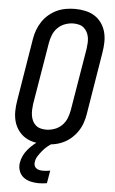

<svg xmlns="http://www.w3.org/2000/svg" viewBox="-63 -785 626 1049"><g transform="rotate(5 250.0 -260.0)"><path d="M204 8Q175 8 147 2Q119 -4 96.5 -18Q74 -32 58 -54.5Q42 -77 35 -103.5Q28 -130 28.5 -159Q29 -188 34 -217L90 -559Q94 -584 103 -608.5Q112 -633 126.5 -655Q141 -677 161.5 -694.5Q182 -712 205.5 -723Q229 -734 254.5 -738.5Q280 -743 305 -743Q334 -743 362 -737Q390 -731 412.5 -717Q435 -703 451 -680.5Q467 -658 474 -631.5Q481 -605 480.5 -576Q480 -547 475 -518L419 -176Q415 -151 406.5 -126.5Q398 -102 383 -80Q368 -58 348 -40.5Q328 -23 304 -12Q280 -1 254.5 3.5Q229 8 204 8ZM205 -72Q227 -72 250 -80Q273 -88 290.5 -105Q308 -122 317 -144Q326 -166 330 -189L387 -531Q389 -547 390 -563Q391 -579 388.5 -594Q386 -609 379 -622.5Q372 -636 361 -645.5Q350 -655 335 -659Q320 -663 304 -663Q282 -663 259 -655Q236 -647 218.5 -630Q201 -613 192 -591Q183 -569 179 -546L122 -204Q120 -188 119.5 -172Q119 -156 121.5 -141Q124 -126 130.5 -112.5Q137 -99 148 -89.5Q159 -80 174 -76Q189 -72 205 -72ZM189 223Q166 223 144 217.5Q122 212 105.5 199Q89 186 81.5 164.5Q74 143 78 120Q81 101 90 82Q99 63 112.5 47Q126 31 142 17Q158 3 176 -8H249L248 0Q232 9 218 21Q204 33 192.5 47Q181 61 171 76.5Q161 92 159 109Q157 119 160 128.5Q163 138 170.5 143.5Q178 149 187.5 151Q197 153 207 153Q217 153 227 152Q237 151 247 149L235 219Q223 221 212 222Q201 223 189 223Z"/></g></svg>

Font: Iosevka Medium Oblique
Style: Regular
Weight: 500
Italic angle: -9°
Monospace: yes
Designer: Belleve Invis
Foundry: Belleve Invis
Version: Version 32.5.0; ttfautohint (v1.8.4)